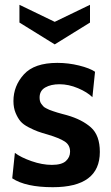

<svg xmlns="http://www.w3.org/2000/svg" viewBox="-20 -770 463 800"><path d="M200 10Q87 10 31 -27L42 -133Q67 -114 111.5 -98.5Q156 -83 196 -83Q237 -83 254.5 -99Q272 -115 272 -138Q272 -166 249.5 -180.5Q227 -195 180 -209Q152 -217 137 -222.5Q122 -228 99.5 -239.5Q77 -251 65.5 -264.5Q54 -278 45 -299.5Q36 -321 36 -349Q36 -412 79.5 -460Q123 -508 219 -508Q265 -508 309.5 -497Q354 -486 376 -471L365 -365Q344 -386 305 -402.5Q266 -419 228 -419Q192 -419 168.5 -405.5Q145 -392 145 -364Q145 -356 146.5 -349.5Q148 -343 152 -337.5Q156 -332 160 -327.5Q164 -323 172 -319Q180 -315 185.5 -312.5Q191 -310 202 -306.5Q213 -303 219 -301Q225 -299 238.5 -295.5Q252 -292 259 -290Q322 -272 359 -239Q396 -206 396 -137Q396 10 200 10ZM355 -676 208 -585 61 -676V-750L208 -679L355 -750Z"/></svg>

Font: Cabin
Style: Bold
Weight: 700
Designer: Pablo Impallari
Foundry: Pablo Impallari. www.impallari.com Igino Marini. www.ikern.com
Version: Version 1.005